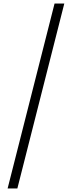

<svg xmlns="http://www.w3.org/2000/svg" viewBox="-20 -871 406 1084"><path d="M23 193H78L343 -851H288Z"/></svg>

Font: Noto Sans Tamil UI SemiCondensed Light
Style: Regular
Weight: 300
Width: 4
Designer: Jelle Bosma - Monotype Design Team
Foundry: Monotype Imaging Inc.
Version: Version 2.004